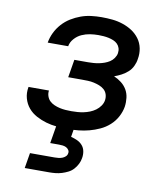

<svg xmlns="http://www.w3.org/2000/svg" viewBox="-84 -598 767 887"><g transform="rotate(10 300.0 -154.0)"><path d="M257 8Q231 8 204.5 5.5Q178 3 154 -4Q130 -11 107.5 -23Q85 -35 69 -54Q53 -73 46 -98Q39 -123 44 -150V-152H140Q138 -138 142.5 -125Q147 -112 156 -103.5Q165 -95 177.5 -89.5Q190 -84 203.5 -81Q217 -78 230.5 -77Q244 -76 258 -76Q272 -76 286.5 -77Q301 -78 315.5 -81Q330 -84 344 -89.5Q358 -95 370.5 -104Q383 -113 392 -126Q401 -139 403 -153Q405 -167 401 -180Q397 -193 387 -202Q377 -211 364 -216Q351 -221 337.5 -224Q324 -227 309.5 -227.5Q295 -228 281 -228H217L231 -312H295Q308 -312 321 -313Q334 -314 346.5 -316.5Q359 -319 371.5 -323.5Q384 -328 395 -335Q406 -342 414 -353.5Q422 -365 424 -377Q426 -390 422.5 -401Q419 -412 411 -420Q403 -428 392 -432.5Q381 -437 369.5 -439.5Q358 -442 345.5 -443Q333 -444 321 -444Q301 -444 281.5 -441Q262 -438 243 -429.5Q224 -421 209.5 -404.5Q195 -388 192 -369H96Q100 -393 111 -416Q122 -439 139.5 -458.5Q157 -478 179 -491.5Q201 -505 224.5 -513.5Q248 -522 272.5 -525Q297 -528 321 -528Q347 -528 372 -525.5Q397 -523 421 -515Q445 -507 465 -494Q485 -481 499.5 -461.5Q514 -442 519 -417Q524 -392 519 -366Q517 -350 509 -333Q501 -316 487.5 -304Q474 -292 458 -283.5Q442 -275 425 -269Q444 -261 460 -248.5Q476 -236 486 -219Q496 -202 498.5 -181Q501 -160 498 -139Q494 -115 481.5 -91.5Q469 -68 449 -50Q429 -32 405 -21Q381 -10 356.5 -3.5Q332 3 307 5.5Q282 8 257 8ZM92 220 104 148H219Q228 148 237 147Q246 146 254.5 143Q263 140 270 133.5Q277 127 278 118Q280 110 275 102.5Q270 95 262.5 91.5Q255 88 246.5 87Q238 86 229 86H188L215 -76H297L278 41Q294 45 308 51.5Q322 58 332 69.5Q342 81 345 97Q348 113 345 129Q343 143 336 157Q329 171 318.5 182.5Q308 194 294 201Q280 208 265.5 212.5Q251 217 236 218.5Q221 220 207 220Z"/></g></svg>

Font: Iosevka Custom Medium Oblique
Style: Regular
Weight: 500
Italic angle: -9°
Designer: Belleve Invis
Foundry: Belleve Invis
Version: Version 27.0.1